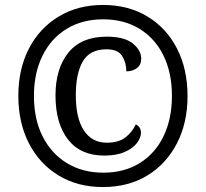

<svg xmlns="http://www.w3.org/2000/svg" viewBox="-20 -745 831 775"><path d="M395 10Q293 10 216 -37Q139 -84 96.5 -167Q54 -250 54 -358Q54 -466 96.5 -548.5Q139 -631 216.5 -678Q294 -725 396 -725Q498 -725 575 -678.5Q652 -632 694.5 -549Q737 -466 737 -357Q737 -249 694 -166Q651 -83 574.5 -36.5Q498 10 395 10ZM397 -48Q482 -48 544.5 -87Q607 -126 640.5 -196Q674 -266 674 -358Q674 -451 640 -520.5Q606 -590 543.5 -628.5Q481 -667 396 -667Q312 -667 249 -628.5Q186 -590 151.5 -520Q117 -450 117 -358Q117 -263 152.5 -193.5Q188 -124 251 -86Q314 -48 397 -48ZM401 -117Q305 -117 254.5 -182Q204 -247 204 -360Q204 -468 256 -532.5Q308 -597 411 -597Q482 -597 516 -569.5Q550 -542 550 -508Q550 -483 532.5 -470Q515 -457 490 -457Q490 -492 473 -519Q456 -546 410 -546Q343 -546 314.5 -497.5Q286 -449 286 -361Q286 -268 318.5 -218.5Q351 -169 411 -169Q459 -169 486.5 -190.5Q514 -212 528 -243Q549 -233 549 -209Q549 -189 532.5 -167.5Q516 -146 483 -131.5Q450 -117 401 -117Z"/></svg>

Font: Noto Serif SemiCondensed ExtraBold
Style: Italic
Weight: 800
Width: 4
Italic angle: -12°
Designer: Monotype Design Team
Foundry: Monotype Imaging Inc.
Version: Version 2.014; ttfautohint (v1.8.4.7-5d5b)